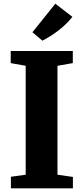

<svg xmlns="http://www.w3.org/2000/svg" viewBox="-20 -1019 452 1039"><path d="M119 -73.5V-663L38 -677.5V-743H374V-677.5L291 -663V-73.5L374.5 -61.5V0H39V-62.5ZM209.5 -799 155.5 -844.5 279.5 -999 371.5 -928Q356 -907.5 336.2 -888.5Q316.5 -869.5 294.8 -853Q273 -836.5 251.5 -823Q230 -809.5 210 -799Z"/></svg>

Font: Merriweather 28pt Black
Style: Regular
Weight: 900
Version: Version 2.100